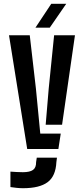

<svg xmlns="http://www.w3.org/2000/svg" viewBox="-20 -786 435 1013"><path d="M123.5 0 27.5 -600H137L169.5 -318.5L192.5 -81H300.5L288 0ZM221 -128 237 -318.5 265.5 -600H375.5L307.5 -128ZM101.5 207Q86 207 68 205.2Q50 203.5 35 201V119.5Q47.5 120.5 66.8 121.5Q86 122.5 101 122.5Q137.5 122.5 154.2 110.5Q171 98.5 170.5 69L174 46H280.5L277.5 69Q274 143.5 231.2 175.2Q188.5 207 101.5 207ZM167 -640 250.5 -766H329.5L242.5 -640Z"/></svg>

Font: Big Shoulders Stencil Display
Style: Bold
Weight: 700
Designer: Patric King
Foundry: XO Type Co
Version: Version 1.000